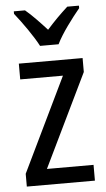

<svg xmlns="http://www.w3.org/2000/svg" viewBox="-54 -802 462 837"><g transform="rotate(-5 176.5 -383.0)"><path d="M140 -606H221C243 -652 291 -715 324 -755V-766H273C239 -735 215 -711 181 -673C150 -707 116 -743 88 -766H39V-755C74 -711 117 -650 140 -606ZM327 0V-69H123L320 -476V-537H41V-468H228L29 -56V0Z"/></g></svg>

Font: Noto Sans Khmer Condensed
Style: Regular
Weight: 400
Width: 3
Designer: Danh Hong and the Monotype Design Team
Foundry: Monotype Imaging Inc.
Version: Version 2.004